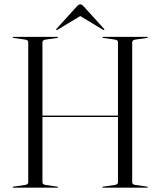

<svg xmlns="http://www.w3.org/2000/svg" viewBox="-20 -871 744 891"><path d="M177 -25Q177 -14.5 193 -12.5L245.5 -5Q249.5 -4.5 249.5 -2.5Q249.5 0 246 0H42Q38.5 0 38.5 -2.5Q38.5 -4.5 42.5 -5L95 -12.5Q111 -14.5 111 -25V-675Q111 -685.5 95 -687.5L42.5 -695Q38.5 -695.5 38.5 -697.5Q38.5 -700 42 -700H246Q249.5 -700 249.5 -697.5Q249.5 -695.5 245.5 -695L193 -687.5Q177 -685.5 177 -675V-334.5H527.5V-675Q527.5 -685.5 512 -687.5L459 -695Q455 -695.5 455 -697.5Q455 -700 458.5 -700H662.5Q666 -700 666 -697.5Q666 -695.5 662 -695L609.5 -687.5Q593.5 -685.5 593.5 -675V-25Q593.5 -14.5 609.5 -12.5L662 -5Q666 -4.5 666 -2.5Q666 0 662.5 0H458.5Q455 0 455 -2.5Q455 -4.5 459 -5L512 -12.5Q527.5 -14.5 527.5 -25V-328H177ZM463.5 -731.5Q461.5 -730 457 -733.5L352.5 -796.5L248 -733.5Q243.5 -730 241.5 -731.5Q239.5 -734 243 -738L335.5 -840Q345.5 -851 352.5 -851Q359.5 -851 369.5 -840L462 -738Q465.5 -733.5 463.5 -731.5Z"/></svg>

Font: Fraunces 144pt Light
Style: Regular
Weight: 300
Version: Version 1.000;[b76b70a41]